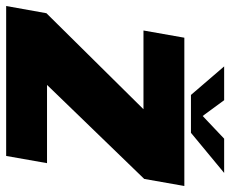

<svg xmlns="http://www.w3.org/2000/svg" viewBox="-102 -682 766 639"><g transform="rotate(90 281.5 -363.0)"><path d="M-17.5 0H481.5L505.5 -136H245.5L246 -137L558 -459.5L581.5 -593H88L64 -457H326L325.5 -456.5L6.5 -134ZM278.5 -615H404.5L538 -725.5H424L348.5 -654L296 -725.5H183.5Z"/></g></svg>

Font: Anybody Thin ExtraBold
Style: Italic
Weight: 800
Italic angle: -10°
Version: Version 1.113;gftools[0.9.25]